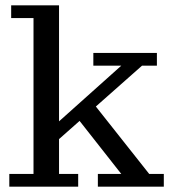

<svg xmlns="http://www.w3.org/2000/svg" viewBox="-20 -702 661 722"><path d="M15 0V-48H106V-634H22V-682H202V-48H274V0ZM348 0V-48H436L263 -268L321 -326L541 -48H596V0ZM193 -171 161 -209 436 -455H331V-503H570V-455H514Z"/></svg>

Font: Montagu Slab
Style: Bold
Weight: 700
Designer: Florian Karsten
Foundry: Florian Karsten
Version: Version 1.000